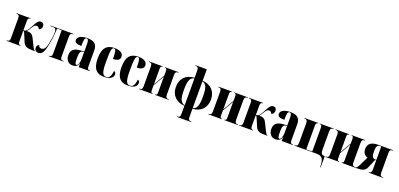

<svg xmlns="http://www.w3.org/2000/svg" viewBox="24 -2007 7272 3495"><g transform="rotate(20 3660.0 -260.0)"><path d="M13 0H281V-10H279C246 -10 235 -26 235 -75V-276C253 -276 258 -263 288 -189L327 -94C361 -11 416 0 520 0H558V-10H555C542 -10 533 -20 484 -120L438 -214C409 -274 375 -295 296 -295C320 -318 332 -336 350 -368C379 -420 402 -445 435 -445C461 -445 484 -428 488 -400C515 -403 545 -426 545 -476C545 -512 529 -542 483 -542C442 -542 418 -519 375 -438C345 -381 324 -339 300 -314C283 -297 264 -286 235 -286V-461C235 -510 246 -526 279 -526H281V-536H13V-526H15C58 -526 71 -510 71 -461V-75C71 -26 58 -10 15 -10H13Z M628 7C687 7 723 -32 752 -155C773 -244 793 -356 801 -526H889V-75C889 -26 875 -10 832 -10H828V0H1113V-10H1111C1066 -10 1052 -26 1052 -75V-461C1052 -510 1066 -526 1111 -526H1113V-536H670V-526H720C757 -526 784 -517 784 -441C784 -391 767 -273 754 -217C733 -124 706 -84 652 -84C624 -84 604 -99 599 -128C576 -128 553 -105 553 -67C553 -21 581 7 628 7Z M1289 10C1348 10 1390 -11 1408 -76H1410V0H1625V-10H1622C1584 -10 1572 -26 1572 -80V-380C1572 -505 1508 -550 1380 -550C1278 -550 1192 -518 1192 -446C1192 -398 1234 -378 1323 -378C1323 -501 1333 -540 1368 -540C1399 -540 1409 -513 1409 -428V-300L1341 -297C1218 -292 1157 -243 1157 -144C1157 -42 1217 10 1289 10ZM1356 -24C1333 -24 1323 -45 1323 -150C1323 -246 1338 -284 1384 -288L1409 -290V-161C1409 -88 1387 -24 1356 -24Z M1900 10C2042 10 2077 -55 2077 -99C2077 -126 2064 -149 2037 -153C2028 -37 1989 -2 1939 -2C1867 -2 1844 -66 1844 -267C1844 -484 1855 -540 1898 -540C1932 -540 1945 -505 1945 -353C2061 -353 2078 -406 2078 -441C2078 -503 2027 -550 1905 -550C1769 -550 1680 -483 1680 -266C1680 -59 1767 10 1900 10Z M2361 10C2503 10 2538 -55 2538 -99C2538 -126 2525 -149 2498 -153C2489 -37 2450 -2 2400 -2C2328 -2 2305 -66 2305 -267C2305 -484 2316 -540 2359 -540C2393 -540 2406 -505 2406 -353C2522 -353 2539 -406 2539 -441C2539 -503 2488 -550 2366 -550C2230 -550 2141 -483 2141 -266C2141 -59 2228 10 2361 10Z M2579 0H2840V-10H2833C2813 -10 2804 -22 2804 -62V-156L2926 -365V-67C2926 -26 2918 -10 2898 -10H2889V0H3151V-10H3141C3110 -10 3089 -26 3089 -83V-457C3089 -513 3110 -526 3141 -526H3151V-536H2889V-526H2897C2917 -526 2926 -511 2926 -479V-386L2804 -177V-477C2804 -516 2815 -526 2835 -526H2842V-536H2579V-526H2588C2620 -526 2640 -515 2640 -458V-78C2640 -21 2620 -10 2588 -10H2579Z M3397 240H3677V230H3668C3633 230 3615 216 3615 160V4C3777 -5 3875 -107 3875 -269C3875 -427 3772 -529 3615 -539V-760H3397V-750H3407C3437 -750 3459 -735 3459 -683V-540C3294 -531 3195 -430 3195 -269C3195 -107 3301 -5 3459 4V160C3459 216 3441 230 3407 230H3397ZM3460 -527V-6C3379 -27 3351 -95 3351 -269C3351 -443 3379 -510 3460 -527ZM3615 -8V-527C3692 -508 3719 -441 3719 -269C3719 -95 3692 -27 3615 -8Z M3921 0H4182V-10H4175C4155 -10 4146 -22 4146 -62V-156L4268 -365V-67C4268 -26 4260 -10 4240 -10H4231V0H4493V-10H4483C4452 -10 4431 -26 4431 -83V-457C4431 -513 4452 -526 4483 -526H4493V-536H4231V-526H4239C4259 -526 4268 -511 4268 -479V-386L4146 -177V-477C4146 -516 4157 -526 4177 -526H4184V-536H3921V-526H3930C3962 -526 3982 -515 3982 -458V-78C3982 -21 3962 -10 3930 -10H3921Z M4516 0H4784V-10H4782C4749 -10 4738 -26 4738 -75V-276C4756 -276 4761 -263 4791 -189L4830 -94C4864 -11 4919 0 5023 0H5061V-10H5058C5045 -10 5036 -20 4987 -120L4941 -214C4912 -274 4878 -295 4799 -295C4823 -318 4835 -336 4853 -368C4882 -420 4905 -445 4938 -445C4964 -445 4987 -428 4991 -400C5018 -403 5048 -426 5048 -476C5048 -512 5032 -542 4986 -542C4945 -542 4921 -519 4878 -438C4848 -381 4827 -339 4803 -314C4786 -297 4767 -286 4738 -286V-461C4738 -510 4749 -526 4782 -526H4784V-536H4516V-526H4518C4561 -526 4574 -510 4574 -461V-75C4574 -26 4561 -10 4518 -10H4516Z M5221 10C5280 10 5322 -11 5340 -76H5342V0H5557V-10H5554C5516 -10 5504 -26 5504 -80V-380C5504 -505 5440 -550 5312 -550C5210 -550 5124 -518 5124 -446C5124 -398 5166 -378 5255 -378C5255 -501 5265 -540 5300 -540C5331 -540 5341 -513 5341 -428V-300L5273 -297C5150 -292 5089 -243 5089 -144C5089 -42 5149 10 5221 10ZM5288 -24C5265 -24 5255 -45 5255 -150C5255 -246 5270 -284 5316 -288L5341 -290V-161C5341 -88 5319 -24 5288 -24Z M6162 181 6163 210H6173V-10H6159C6121 -10 6094 -24 6094 -110V-461C6094 -514 6112 -526 6144 -526H6154V-536H5888V-526H5892C5919 -526 5930 -514 5930 -461V-10H5814V-461C5814 -514 5825 -526 5853 -526H5856V-536H5589V-526H5598C5630 -526 5651 -510 5651 -461V-75C5651 -23 5630 -10 5598 -10H5589V0H6012C6121 0 6157 43 6162 181Z M6192 0H6453V-10H6446C6426 -10 6417 -22 6417 -62V-156L6539 -365V-67C6539 -26 6531 -10 6511 -10H6502V0H6764V-10H6754C6723 -10 6702 -26 6702 -83V-457C6702 -513 6723 -526 6754 -526H6764V-536H6502V-526H6510C6530 -526 6539 -511 6539 -479V-386L6417 -177V-477C6417 -516 6428 -526 6448 -526H6455V-536H6192V-526H6201C6233 -526 6253 -515 6253 -458V-78C6253 -21 6233 -10 6201 -10H6192Z M6769 0C6898 0 6956 -13 6990 -95L7057 -256H7079V-77C7079 -26 7063 -10 7035 -10H7026V0H7304V-10H7293C7257 -10 7242 -26 7242 -77V-459C7242 -509 7253 -526 7294 -526H7304V-536H7013C6871 -536 6819 -474 6819 -385C6819 -301 6868 -262 6913 -248L6849 -116C6810 -35 6791 -10 6771 -10H6769ZM7057 -266C7005 -266 6985 -304 6985 -400C6985 -491 7005 -526 7057 -526H7079V-266Z"/></g></svg>

Font: Noto Serif Display ExtraCondensed Black
Style: Regular
Weight: 900
Width: 2
Designer: Monotype Design Team
Foundry: Monotype Imaging Inc.
Version: Version 2.009